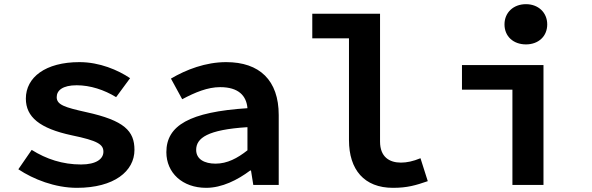

<svg xmlns="http://www.w3.org/2000/svg" viewBox="-20 -887 2840 921"><path d="M68 -75C140 -27 244 14 349 14C528 14 625 -66 625 -168C625 -259 576 -309 394 -349C291 -372 252 -384 252 -421C252 -453 280 -478 348 -478C413 -478 480 -456 537 -421L604 -512C546 -551 458 -589 361 -589C198 -589 104 -516 104 -414C104 -326 170 -271 324 -238C450 -212 476 -194 476 -159C476 -125 442 -98 369 -98C280 -98 202 -124 132 -168Z M778 -157C778 -58 855 14 969 14C1045 14 1120 -24 1180 -69H1184L1195 0H1317V-335C1317 -502 1225 -589 1065 -589C966 -589 873 -553 800 -510L854 -411C916 -444 976 -469 1036 -469C1124 -469 1162 -428 1167 -368C889 -350 778 -285 778 -157ZM1167 -166C1119 -128 1070 -102 1014 -102C961 -102 921 -123 921 -168C921 -225 976 -265 1167 -277Z M1654 -215C1654 -73 1727 14 1865 14C1934 14 1974 2 2032 -18L1997 -128C1961 -113 1931 -107 1903 -107C1848 -107 1803 -134 1803 -208V-821H1478V-703H1654Z M2400 -770C2400 -712 2443 -674 2503 -674C2562 -674 2605 -712 2605 -770C2605 -827 2562 -867 2503 -867C2443 -867 2400 -827 2400 -770ZM2438 -457V0H2587V-575H2196V-457Z"/></svg>

Font: Kawkab Mono
Style: Bold
Weight: 700
Monospace: yes
Designer: Abdullah Arif
Foundry: Abdullah Arif
Version: Version 1.000;PS 000.500;hotconv 1.0.88;makeotf.lib2.5.64775